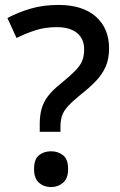

<svg xmlns="http://www.w3.org/2000/svg" viewBox="-20 -744 487 778"><path d="M141 -240Q141 -276 148.5 -303Q156 -330 174.5 -354.5Q193 -379 226 -405Q264 -436 284.5 -457Q305 -478 313 -497.5Q321 -517 321 -544Q321 -587 292 -610.5Q263 -634 210 -634Q163 -634 124 -621.5Q85 -609 47 -590L10 -671Q53 -694 104 -709Q155 -724 217 -724Q315 -724 368.5 -676.5Q422 -629 422 -548Q422 -505 408 -473.5Q394 -442 368 -415Q342 -388 305 -359Q272 -332 254.5 -312.5Q237 -293 231 -274Q225 -255 225 -229V-210H141ZM118 -59Q118 -99 138 -115Q158 -131 187 -131Q215 -131 235.5 -115Q256 -99 256 -59Q256 -21 235.5 -3.5Q215 14 187 14Q158 14 138 -3.5Q118 -21 118 -59Z"/></svg>

Font: Noto Sans Symbols Medium
Style: Regular
Weight: 500
Version: Version 2.002